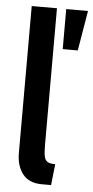

<svg xmlns="http://www.w3.org/2000/svg" viewBox="-54 -783 400 826"><g transform="rotate(5 146.0 -370.0)"><path d="M49 -116V-750H158V-161Q158 -127 161.5 -110.5Q165 -94 175.5 -87.5Q186 -81 209 -81L199 10H159Q104 10 76.5 -24.5Q49 -59 49 -116ZM198 -750H292L263 -577H198Z"/></g></svg>

Font: Cabin Condensed SemiBold
Style: Regular
Weight: 600
Width: 3
Designer: Pablo Impallari
Foundry: Pablo Impallari. http://www.impallari.com Igino Marini. http://www.ikern.com
Version: Version 2.001